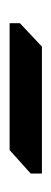

<svg xmlns="http://www.w3.org/2000/svg" viewBox="130 -870 109 410"><g transform="rotate(90 185.0 -664.5)"><path d="M350 -699V-675L300 -630H29V-652L79 -699Z"/></g></svg>

Font: Pirata One
Style: Regular
Weight: 400
Designer: Rodrigo Fuenzalida, Nicolas Massi
Foundry: Rodrigo Fuenzalida, Nicolas Massi
Version: Version 1.001